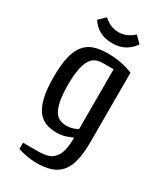

<svg xmlns="http://www.w3.org/2000/svg" viewBox="-219 -764 902 1058"><g transform="rotate(30 232.5 -235.0)"><path d="M310 -15Q287 -4 263.5 3Q240 10 210 10Q171 10 140 -2.5Q109 -15 88 -45Q67 -75 56 -125Q45 -175 45 -250Q45 -325 56.5 -375Q68 -425 92 -455Q116 -485 152.5 -497.5Q189 -510 240 -510Q285 -510 323.5 -502.5Q362 -495 400 -480V-40Q400 31 388.5 79Q377 127 352.5 156Q328 185 290 197.5Q252 210 200 210Q170 210 136.5 204Q103 198 80 190V150H180Q214 150 238.5 142Q263 134 279 114.5Q295 95 302.5 63.5Q310 32 310 -15ZM310 -450H240Q216 -450 196.5 -441Q177 -432 163.5 -409.5Q150 -387 142.5 -348.5Q135 -310 135 -250Q135 -190 142.5 -151Q150 -112 163.5 -89.5Q177 -67 196.5 -58.5Q216 -50 240 -50Q259 -50 279 -56Q299 -62 310 -70ZM230 -640Q260 -640 285 -652.5Q310 -665 325 -680L365 -640Q346 -610 312.5 -590Q279 -570 230 -570Q181 -570 147.5 -590Q114 -610 95 -640L135 -680Q150 -665 175 -652.5Q200 -640 230 -640Z"/></g></svg>

Font: Cuprum
Style: Regular
Weight: 400
Designer: Jovanny Lemonad
Foundry: Jovanny Lemonad
Version: Version 1.002